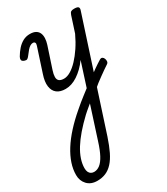

<svg xmlns="http://www.w3.org/2000/svg" viewBox="-386 -643 1355 1561"><g transform="rotate(-30 292.0 137.5)"><path d="M412 53Q429 38 448.5 22.5Q468 7 488 -6.5Q508 -20 525.5 -32Q543 -44 557 -52Q571 -60 581 -54.5Q591 -49 596 -36Q601 -23 599.5 -10Q598 3 587 10Q568 22 545.5 38Q523 54 498.5 71.5Q474 89 450 107.5Q426 126 406 144ZM47 792Q-13 792 -47 755.5Q-81 719 -81 665Q-81 611 -62.5 556Q-44 501 -8.5 444.5Q27 388 79.5 330Q132 272 200 214Q226 191 249.5 172Q273 153 297 134.5Q321 116 347 96L419 -128Q394 -93 366.5 -66.5Q339 -40 311 -21.5Q283 -3 254.5 6.5Q226 16 197 16Q146 16 116.5 -7.5Q87 -31 81 -75.5Q75 -120 96 -182L169 -406Q175 -423 170 -432.5Q165 -442 151 -442Q139 -442 126 -434.5Q113 -427 98.5 -410.5Q84 -394 64 -367Q54 -354 45 -349.5Q36 -345 19 -351Q-1 -359 -2.5 -371.5Q-4 -384 4 -398Q23 -431 47 -458Q71 -485 100.5 -501Q130 -517 166 -517Q200 -517 220.5 -505Q241 -493 249.5 -472Q258 -451 256.5 -424.5Q255 -398 246 -370L180 -170Q169 -137 168.5 -112.5Q168 -88 182.5 -75.5Q197 -63 228 -63Q257 -63 290.5 -83Q324 -103 358.5 -139.5Q393 -176 426 -225.5Q459 -275 487 -335L535 -483Q542 -503 551.5 -509Q561 -515 580 -515Q611 -515 619.5 -505.5Q628 -496 621 -476L296 522Q272 594 247 645.5Q222 697 192 729.5Q162 762 126.5 777Q91 792 47 792ZM60 716Q90 716 116 695.5Q142 675 165.5 631Q189 587 211 517L308 216Q295 227 282 237.5Q269 248 257 258.5Q245 269 234 279Q177 333 134.5 382.5Q92 432 63.5 478Q35 524 20.5 567.5Q6 611 6 651Q6 673 13 687.5Q20 702 32.5 709Q45 716 60 716Z"/></g></svg>

Font: Playwrite NL
Style: Regular
Weight: 400
Designer: Veronika Burian, José Scaglione
Foundry: TypeTogether
Version: Version 1.002